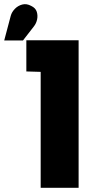

<svg xmlns="http://www.w3.org/2000/svg" viewBox="-106 -891 435 911"><path d="M19 -552 87 -550V0H267V-700H19ZM55 -766Q66 -780 70 -798.5Q74 -817 68.5 -835Q63 -853 42 -863Q20 -875 -0.5 -869.5Q-21 -864 -35.5 -849Q-50 -834 -55 -816L-86 -699H3Z"/></svg>

Font: Advent Pro Black
Style: Regular
Weight: 900
Version: Version 3.000